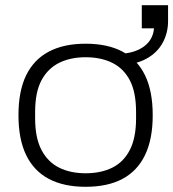

<svg xmlns="http://www.w3.org/2000/svg" viewBox="-20 -706 666 738"><path d="M309 12Q225 12 167.5 -18.5Q110 -49 80.5 -110Q51 -171 51 -263Q51 -356 80.5 -416.5Q110 -477 167.5 -507.5Q225 -538 309 -538Q394 -538 451 -507.5Q508 -477 537.5 -416.5Q567 -356 567 -263Q567 -171 537.5 -110Q508 -49 451 -18.5Q394 12 309 12ZM309 -40Q368 -40 411.5 -61.5Q455 -83 479 -129.5Q503 -176 503 -251V-275Q503 -352 479 -397.5Q455 -443 411.5 -464.5Q368 -486 309 -486Q251 -486 207.5 -464.5Q164 -443 139.5 -397.5Q115 -352 115 -275V-251Q115 -176 139.5 -129.5Q164 -83 207.5 -61.5Q251 -40 309 -40ZM442 -455V-499Q499 -502 533.5 -527.5Q568 -553 572 -597H525V-686H626V-625Q626 -579 605 -541Q584 -503 543 -480.5Q502 -458 442 -455Z"/></svg>

Font: Archivo SemiExpanded ExtraLight
Style: Regular
Weight: 250
Width: 6
Designer: Hector Gatti
Foundry: Omnibus-Type
Version: Version 2.001